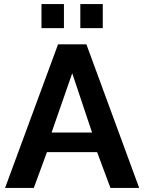

<svg xmlns="http://www.w3.org/2000/svg" viewBox="-20 -929 712 949"><path d="M185 -790V-909H296V-790ZM377 -790V-909H488V-790ZM267 -710H407L668 0H526L460 -177H212L147 0H5ZM435 -274 337 -567 235 -274Z"/></svg>

Font: Raleway-v4020
Style: Bold
Weight: 700
Designer: Matt McInerney, Pablo Impallari, Rodrigo Fuenzalida
Foundry: Matt McInerney, Pablo Impallari, Rodrigo Fuenzalida
Version: Version 4.020;PS 004.020;hotconv 1.0.88;makeotf.lib2.5.64775